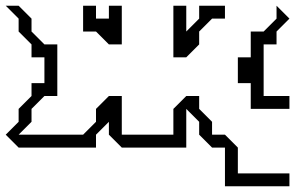

<svg xmlns="http://www.w3.org/2000/svg" viewBox="-20 -515 1059 670"><path d="M810 -225V-315H855V-405H900L945 -450V-495L990 -450L945 -405V-360H900V-180H990V-135H855V-225ZM0 -45 45 -90V-135L90 -180V-225H135V-315H90V-360L45 -405V-450L0 -495H45L90 -450V-405L135 -360H180V-180H135L90 -135V-90L45 -45H270L315 -90V-135L360 -180H405V-45H585V-135L630 -180H675V-135L720 -90V-45H765L810 0V90H990V135H765V0H720L675 -45V-90L630 -135V0H405L360 -45V-90L315 -45V0H45ZM270 -405V-495H315V-450H360V-495H405V-360H360L315 -405ZM585 -315V-495H630V-405L675 -450V-495H765V-450H720L675 -405V-360L630 -315Z"/></svg>

Font: Rubik Iso
Style: Regular
Weight: 400
Designer: Hubert and Fischer, NaN
Foundry: Hubert and Fischer, NaN
Version: Version 2.200